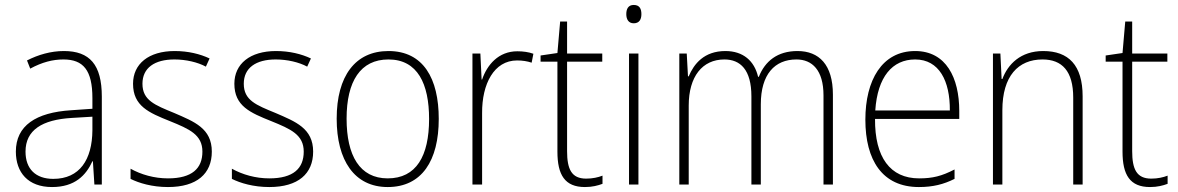

<svg xmlns="http://www.w3.org/2000/svg" viewBox="-20 -745 4756 775"><path d="M238 -539C185 -539 134 -524 89 -501L102 -468C150 -494 193 -505 236 -505C316 -505 353 -462 353 -349V-306L267 -300C125 -291 44 -238 44 -133C44 -49 93 10 190 10C282 10 327 -37 353 -94H355L361 0H391V-355C391 -484 342 -539 238 -539ZM270 -269 353 -274V-219C352 -101 302 -23 195 -23C124 -23 83 -63 83 -133C83 -220 150 -262 270 -269Z M835 -133C835 -227 764 -254 683 -289C605 -321 555 -340 555 -407C555 -471 604 -505 684 -505C730 -505 778 -494 811 -476L826 -509C788 -527 740 -539 685 -539C580 -539 517 -487 517 -407C517 -317 581 -290 666 -256C745 -224 797 -201 797 -133C797 -65 755 -25 658 -25C603 -25 550 -40 507 -64V-23C541 -6 594 10 658 10C775 10 835 -44 835 -133Z M1244 -133C1244 -227 1173 -254 1092 -289C1014 -321 964 -340 964 -407C964 -471 1013 -505 1093 -505C1139 -505 1187 -494 1220 -476L1235 -509C1197 -527 1149 -539 1094 -539C989 -539 926 -487 926 -407C926 -317 990 -290 1075 -256C1154 -224 1206 -201 1206 -133C1206 -65 1164 -25 1067 -25C1012 -25 959 -40 916 -64V-23C950 -6 1003 10 1067 10C1184 10 1244 -44 1244 -133Z M1751 -265C1751 -428 1689 -539 1548 -539C1414 -539 1339 -438 1339 -266C1339 -97 1411 10 1545 10C1683 10 1751 -97 1751 -265ZM1379 -266C1379 -417 1435 -505 1548 -505C1666 -505 1712 -406 1712 -265C1712 -115 1660 -25 1545 -25C1432 -25 1379 -117 1379 -266Z M2068 -538C1992 -538 1946 -483 1926 -424H1924L1919 -529H1887V0H1926V-288C1925 -406 1974 -501 2067 -501C2089 -501 2108 -498 2126 -492L2133 -528C2114 -535 2091 -538 2068 -538Z M2346 -24C2287 -24 2269 -62 2269 -135V-496H2411V-529H2269V-658H2241L2230 -531L2162 -521V-496H2230V-133C2230 -39 2260 10 2341 10C2371 10 2393 4 2412 -3V-36C2394 -29 2372 -24 2346 -24Z M2538 -725C2516 -725 2508 -709 2508 -688C2508 -667 2517 -651 2538 -651C2560 -651 2569 -666 2569 -688C2569 -709 2562 -725 2538 -725ZM2557 -529H2519V0H2557Z M3199 -539C3118 -539 3068 -498 3043 -435H3040C3025 -499 2980 -539 2908 -539C2822 -539 2781 -487 2760 -437H2757L2752 -529H2722V0H2760V-319C2760 -436 2815 -505 2904 -505C2968 -505 3013 -464 3013 -356V0H3051V-324C3051 -445 3107 -505 3195 -505C3258 -505 3304 -462 3304 -360V0H3342V-363C3342 -484 3286 -539 3199 -539Z M3674 -539C3540 -539 3473 -421 3473 -262C3473 -99 3541 10 3689 10C3746 10 3789 -1 3833 -23V-61C3781 -34 3744 -25 3690 -25C3573 -25 3511 -110 3512 -265H3852V-297C3852 -431 3799 -539 3674 -539ZM3674 -505C3771 -505 3815 -418 3814 -299H3513C3522 -435 3582 -505 3674 -505Z M4191 -539C4099 -539 4048 -485 4026 -426H4023L4018 -529H3988V0H4026V-300C4026 -438 4090 -505 4188 -505C4267 -505 4312 -458 4312 -351V0H4350V-356C4350 -482 4293 -539 4191 -539Z M4627 -24C4568 -24 4550 -62 4550 -135V-496H4692V-529H4550V-658H4522L4511 -531L4443 -521V-496H4511V-133C4511 -39 4541 10 4622 10C4652 10 4674 4 4693 -3V-36C4675 -29 4653 -24 4627 -24Z"/></svg>

Font: Noto Sans Devanagari SemiCondensed ExtraLight
Style: Regular
Weight: 200
Width: 4
Designer: Jelle Bosma - Monotype Design Team
Foundry: Monotype Imaging Inc.
Version: Version 2.004